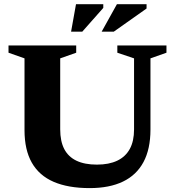

<svg xmlns="http://www.w3.org/2000/svg" viewBox="-20 -904 853 936"><path d="M633.5 -273V-619.5L552 -647V-682.5H791.5V-647L713.5 -619.5V-272.5Q713.5 -177.5 679.5 -114Q645.5 -50.5 579.5 -18.8Q513.5 13 417 13Q312.5 13 241.8 -17.5Q171 -48 135.2 -110.8Q99.5 -173.5 99.5 -269.5V-619.5L21.5 -647V-682.5H351.5V-647L273.5 -619.5V-273.5Q273.5 -215.5 293.2 -177.5Q313 -139.5 352.8 -120.5Q392.5 -101.5 452.5 -101.5Q511.5 -101.5 551.8 -120.8Q592 -140 612.8 -178Q633.5 -216 633.5 -273ZM475.5 -749.5 550 -883.5H694.5V-862.5L534.5 -749.5ZM326.5 -749.5 350.5 -883.5H483.5V-865.5L381 -749.5Z"/></svg>

Font: Newsreader
Style: Bold
Weight: 700
Designer: Hugues Gentile
Foundry: Production Type
Version: Version 1.003